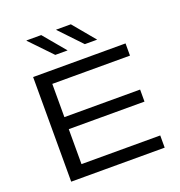

<svg xmlns="http://www.w3.org/2000/svg" viewBox="-149 -976 1034 1102"><g transform="rotate(-20 368.0 -425.0)"><path d="M98 0V-639H188V0ZM104.5 0V-74.5H669V0ZM145 -288V-361.5H650.5V-288ZM104.5 -564.5V-639H662.5V-564.5ZM224 -849.5 336 -715.5V-715H261L134 -847.5V-849.5ZM405 -849.5 516.5 -715.5V-715H441.5L315.5 -847.5V-849.5Z"/></g></svg>

Font: Anek Latin Expanded
Style: Regular
Weight: 400
Width: 7
Designer: Yesha Goshar
Foundry: Ek Type
Version: Version 1.003